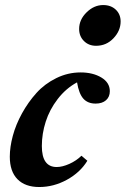

<svg xmlns="http://www.w3.org/2000/svg" viewBox="-20 -733 500 764"><path d="M362.3 -550.8Q333 -550.8 314 -569.8Q294.9 -588.9 294.9 -617.7Q294.9 -654.8 324.5 -683.8Q354 -712.9 390.6 -712.9Q421.4 -712.9 440.7 -694.6Q460 -676.3 460 -647.5Q460 -610.8 431.6 -580.8Q403.3 -550.8 362.3 -550.8ZM136.2 11.2Q80.1 11.2 49.6 -19.8Q19 -50.8 19 -109.4Q19 -147.9 31 -192.6Q43 -237.3 67.6 -282Q92.3 -326.7 125 -363Q157.7 -399.4 203.9 -422.1Q250 -444.8 300.8 -444.8Q349.6 -444.8 383.3 -424.6Q417 -404.3 417 -370.1Q417 -347.7 401.9 -334.2Q386.7 -320.8 360.4 -320.8Q329.1 -320.8 311.5 -340.6Q293.9 -360.4 286.6 -405.3Q242.2 -381.3 209.7 -339.1Q177.2 -296.9 161.9 -248.8Q146.5 -200.7 146.5 -151.9Q146.5 -68.4 205.6 -68.4Q228 -68.4 255.9 -80.8Q283.7 -93.3 304.2 -113.3L327.6 -93.3Q298.8 -46.4 246.1 -17.6Q193.4 11.2 136.2 11.2Z"/></svg>

Font: Elstob ExtraBold
Style: Italic
Weight: 800
Italic angle: -20°
Designer: Peter S. Baker
Version: Version 1.015